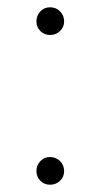

<svg xmlns="http://www.w3.org/2000/svg" viewBox="-20 -499 276 527"><path d="M80 -29.5Q80 -45.5 90.8 -56.8Q101.5 -68 117.5 -68Q133.5 -68 144.8 -56.8Q156 -45.5 156 -29.5Q156 -13.5 144.8 -2.8Q133.5 8 117.5 8Q101.5 8 90.8 -2.8Q80 -13.5 80 -29.5ZM80 -440.5Q80 -456.5 90.8 -467.8Q101.5 -479 117.5 -479Q133.5 -479 144.8 -467.8Q156 -456.5 156 -440.5Q156 -424.5 144.8 -413.8Q133.5 -403 117.5 -403Q101.5 -403 90.8 -413.8Q80 -424.5 80 -440.5Z"/></svg>

Font: Lato 2
Style: Regular
Weight: 200
Designer: Lukasz Dziedzic with Adam Twardoch and Botio Nikoltchev
Foundry: tyPoland Lukasz Dziedzic
Version: Version 2.015; 2015-08-06; http://www.latofonts.com/